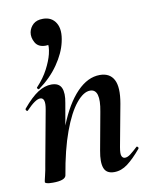

<svg xmlns="http://www.w3.org/2000/svg" viewBox="-79 -729 632 798"><g transform="rotate(-10 237.5 -330.5)"><path d="M92 -386Q88 -383 84.5 -388Q81 -393 85 -395Q114 -426 131.5 -459.5Q149 -493 156 -521Q164 -555 158 -569Q152 -583 152 -584L185 -602Q186 -580 177.5 -569Q169 -558 149 -558Q118 -558 105.5 -580Q93 -602 97 -624Q101 -643 115.5 -656.5Q130 -670 157 -670Q194 -670 211.5 -641Q229 -612 217 -561Q207 -516 174.5 -469Q142 -422 92 -386ZM339 9Q306 9 296.5 -16Q287 -41 296 -89L325 -248Q343 -342 298 -342Q270 -342 239 -304Q208 -266 181 -192.5Q154 -119 136 -12L118 -13Q138 -132 172.5 -218.5Q207 -305 252.5 -352Q298 -399 349 -399Q391 -399 408 -367Q425 -335 413 -267L380 -89Q375 -61 379.5 -51.5Q384 -42 393 -42Q404 -42 417 -52Q430 -62 446 -77Q449 -81 453 -77Q457 -73 454 -69Q423 -32 396 -11.5Q369 9 339 9ZM80 8Q61 8 54 5.5Q47 3 47 0Q47 -4 52.5 -26Q58 -48 62 -74L103 -297Q112 -346 88 -346Q78 -346 63.5 -336Q49 -326 30 -306Q27 -302 23 -306.5Q19 -311 22 -315Q58 -358 87 -376.5Q116 -395 144 -395Q176 -395 186 -372.5Q196 -350 188 -309L136 -12Q131 8 80 8Z"/></g></svg>

Font: Cormorant Infant Light
Style: Italic
Weight: 300
Italic angle: -10°
Designer: Christian Thalmann (Catharsis Fonts)
Foundry: Catharsis Fonts
Version: Version 4.001